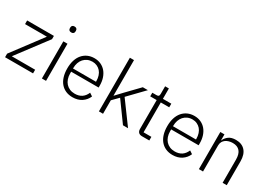

<svg xmlns="http://www.w3.org/2000/svg" viewBox="-3 -1510 3179 2293"><g transform="rotate(30 1587.0 -364.0)"><path d="M31 0V-49L341 -462H40V-512H409V-467L95 -50H417V0Z M567 -651Q547 -651 537.5 -661Q528 -671 528 -687V-697Q528 -713 537.5 -723Q547 -733 567 -733Q587 -733 596.5 -723Q606 -713 606 -697V-687Q606 -671 596.5 -661Q587 -651 567 -651ZM539 -512H596V0H539Z M965 12Q914 12 872.5 -6Q831 -24 801.5 -58.5Q772 -93 756.5 -143Q741 -193 741 -256Q741 -319 756.5 -368.5Q772 -418 801.5 -452.5Q831 -487 872 -505.5Q913 -524 964 -524Q1013 -524 1053 -505.5Q1093 -487 1121 -454Q1149 -421 1164.5 -374.5Q1180 -328 1180 -272V-245H801V-220Q801 -180 812.5 -146.5Q824 -113 845.5 -89Q867 -65 898 -51.5Q929 -38 968 -38Q1080 -38 1123 -141L1165 -113Q1141 -56 1089.5 -22Q1038 12 965 12ZM964 -476Q927 -476 897 -462.5Q867 -449 845.5 -425Q824 -401 812.5 -367.5Q801 -334 801 -294V-289H1118V-297Q1118 -337 1107 -370.5Q1096 -404 1075.5 -427Q1055 -450 1026.5 -463Q998 -476 964 -476Z M1325 -740H1382V-251H1385L1465 -336L1635 -512H1705L1504 -304L1727 0H1657L1463 -268L1382 -186V0H1325Z M1918 0Q1887 0 1871 -17Q1855 -34 1855 -63V-462H1766V-512H1824Q1845 -512 1852.5 -520.5Q1860 -529 1860 -551V-655H1912V-512H2028V-462H1912V-50H2020V0Z M2344 12Q2293 12 2251.5 -6Q2210 -24 2180.5 -58.5Q2151 -93 2135.5 -143Q2120 -193 2120 -256Q2120 -319 2135.5 -368.5Q2151 -418 2180.5 -452.5Q2210 -487 2251 -505.5Q2292 -524 2343 -524Q2392 -524 2432 -505.5Q2472 -487 2500 -454Q2528 -421 2543.5 -374.5Q2559 -328 2559 -272V-245H2180V-220Q2180 -180 2191.5 -146.5Q2203 -113 2224.5 -89Q2246 -65 2277 -51.5Q2308 -38 2347 -38Q2459 -38 2502 -141L2544 -113Q2520 -56 2468.5 -22Q2417 12 2344 12ZM2343 -476Q2306 -476 2276 -462.5Q2246 -449 2224.5 -425Q2203 -401 2191.5 -367.5Q2180 -334 2180 -294V-289H2497V-297Q2497 -337 2486 -370.5Q2475 -404 2454.5 -427Q2434 -450 2405.5 -463Q2377 -476 2343 -476Z M2704 0V-512H2761V-431H2764Q2781 -471 2817 -497.5Q2853 -524 2915 -524Q2997 -524 3042.5 -473.5Q3088 -423 3088 -329V0H3031V-319Q3031 -397 2997.5 -435Q2964 -473 2900 -473Q2873 -473 2848 -466Q2823 -459 2803.5 -445Q2784 -431 2772.5 -409.5Q2761 -388 2761 -360V0Z"/></g></svg>

Font: IBM Plex Sans Devanagari Light
Style: Regular
Weight: 300
Designer: Mike Abbink, Paul van der Laan, Pieter van Rosmalen, Erin McLaughlin
Foundry: Bold Monday
Version: Version 1.1